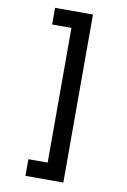

<svg xmlns="http://www.w3.org/2000/svg" viewBox="-102 -852 704 1068"><g transform="rotate(10 250.0 -318.5)"><path d="M120 156V62H229V-699H120V-793H334V156Z"/></g></svg>

Font: Lekton
Style: Bold
Weight: 700
Designer: Paolo Mazzetti, Luciano Perondi, Raffaele Flato, Elena Papassissa, Emilio Macchia, Michela Povoleri, Tobias Seemiller, R
Version: Version 34.000